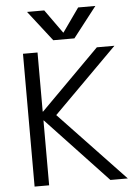

<svg xmlns="http://www.w3.org/2000/svg" viewBox="-62 -1004 757 1052"><g transform="rotate(-5 316.5 -478.5)"><path d="M85 0V-730.5H165V-405.3H167L491.2 -730.5H587.9L237.3 -379.9L597.7 0H502L167 -356.4H165V0ZM127 -957H221.7L314.5 -827.1H316.4L408.2 -957H502.9L373 -790H256.8Z"/></g></svg>

Font: GenEi M Gothic v2 Regular
Style: Regular
Weight: 400
Version: Version 2.0